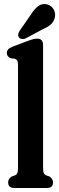

<svg xmlns="http://www.w3.org/2000/svg" viewBox="-20 -934 294 954"><path d="M194 -710V-100.5Q194 -81.5 198 -73.5Q202 -65.5 211 -62L225 -57.5Q243.5 -46 243.5 -28Q243.5 0 213 0H51Q20.5 0 20.5 -28Q20.5 -46 39 -57.5L52.5 -62Q62 -65.5 65.8 -73.5Q69.5 -81.5 69.5 -100.5V-609.5Q69.5 -626 65.8 -632.8Q62 -639.5 52.5 -642.5L33 -644.5Q14 -653 14 -670.5Q14 -680.5 20 -688Q26 -695.5 42.5 -702L115 -729.5Q134.5 -737 145.5 -739.5Q156.5 -742 165.5 -742Q194 -742 194 -710ZM131.5 -858.5Q149.5 -888 169.2 -903.2Q189 -918.5 214.5 -912Q237.5 -905.5 247.5 -885.8Q257.5 -866 252 -845.5Q246.5 -824.5 232 -812Q217.5 -799.5 190 -787.5L107 -743Q98.5 -739 89.2 -740.2Q80 -741.5 74.5 -748Q68.5 -756 70.8 -764.8Q73 -773.5 78.5 -782.5Z"/></svg>

Font: Fraunces 144pt SuperSoft SemiBold
Style: Regular
Weight: 600
Version: Version 1.000;[b76b70a41]